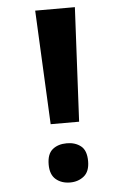

<svg xmlns="http://www.w3.org/2000/svg" viewBox="-53 -751 491 800"><g transform="rotate(-5 193.0 -351.0)"><path d="M148 -237 125 -714H291L267 -237ZM125 -70Q125 -114 148 -133Q171 -152 208 -152Q243 -152 266.5 -133.5Q290 -115 290 -70Q290 -27 266 -7.5Q242 12 208 12Q172 12 148.5 -8Q125 -28 125 -70Z"/></g></svg>

Font: Noto Sans Bengali SemiCondensed
Style: Bold
Weight: 700
Width: 4
Designer: Jelle Bosma - Monotype Design Team
Foundry: Monotype Imaging Inc.
Version: Version 2.003